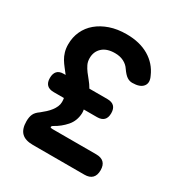

<svg xmlns="http://www.w3.org/2000/svg" viewBox="-172 -868 944 995"><g transform="rotate(30 300.0 -370.0)"><path d="M474 0H165Q119 0 97 -22Q75 -44 75 -90Q75 -116 83 -133Q91 -150 113 -165Q127 -176 140 -188Q153 -200 163 -213Q173 -226 179 -240Q185 -254 185 -268Q185 -274 184.5 -280Q184 -286 183 -291H122Q95 -291 81.5 -304.5Q68 -318 68 -345Q68 -371 80.5 -385Q93 -399 119 -399H131Q119 -415 107 -430Q95 -445 85 -461.5Q75 -478 69 -498.5Q63 -519 63 -544Q63 -586 79.5 -622Q96 -658 127 -684Q158 -710 201.5 -725Q245 -740 300 -740Q379 -740 434 -707.5Q489 -675 514 -617Q532 -581 514 -558.5Q496 -536 450 -536Q433 -536 418 -546Q403 -556 385 -582Q372 -602 349.5 -613.5Q327 -625 297 -625Q248 -625 221.5 -600.5Q195 -576 195 -537Q195 -516 203 -499.5Q211 -483 222.5 -467.5Q234 -452 247.5 -436Q261 -420 273 -399H381Q408 -399 421.5 -385.5Q435 -372 435 -345Q435 -318 421.5 -304.5Q408 -291 381 -291H302Q303 -286 303.5 -280.5Q304 -275 304 -270Q302 -223 273.5 -190.5Q245 -158 208 -138Q201 -135 199 -128V-126Q201 -122 212 -122H474Q504 -122 519.5 -107Q535 -92 535 -61.5Q535 -31 519.5 -15.5Q504 0 474 0Z"/></g></svg>

Font: Maple Mono NL
Style: Bold
Weight: 700
Monospace: yes
Designer: subframe7536
Version: Version 7.000